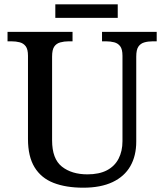

<svg xmlns="http://www.w3.org/2000/svg" viewBox="-20 -862 763 892"><path d="M367 10Q286 10 228.5 -12.5Q171 -35 140.5 -85Q110 -135 110 -216V-603Q110 -633 99.5 -647Q89 -661 71.5 -665.5Q54 -670 34 -670H15V-714H317V-670H298Q278 -670 260 -665Q242 -660 232 -645.5Q222 -631 222 -599V-210Q222 -124 267.5 -88Q313 -52 386 -52Q441 -52 477 -71Q513 -90 531 -125Q549 -160 549 -206V-603Q549 -633 538.5 -647Q528 -661 510.5 -665.5Q493 -670 473 -670H454V-714H708V-670H689Q668 -670 650.5 -665Q633 -660 623 -645.5Q613 -631 613 -599V-204Q613 -138 585.5 -90Q558 -42 503 -16Q448 10 367 10ZM237 -779V-842H527V-779Z"/></svg>

Font: ET Text
Style: Regular
Weight: 470
Designer: Monotype Design Team
Foundry: Monotype Imaging Inc.
Version: Version 2.009